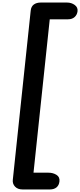

<svg xmlns="http://www.w3.org/2000/svg" viewBox="-20 -1274 629 1507"><path d="M157 213Q119 213 98 190.8Q77 168.5 80.5 137.5L221 -1190.5Q224.5 -1223.5 245.8 -1238.8Q267 -1254 300 -1254H505.5Q540.5 -1254 566.5 -1235Q592.5 -1216 588.5 -1185Q585 -1157.5 565.5 -1140Q546 -1122.5 513.5 -1122.5H370.5L243 81.5H361.5Q396 81.5 423.5 98.5Q451 115.5 446.5 151Q443 180.5 423.5 196.8Q404 213 370.5 213Z"/></svg>

Font: Edu SA Hand
Style: Bold
Weight: 700
Designer: Tina and Corey Anderson, Eben Sorkin, Mirko Velimirovic
Foundry: Google for Education
Version: Version 2.000